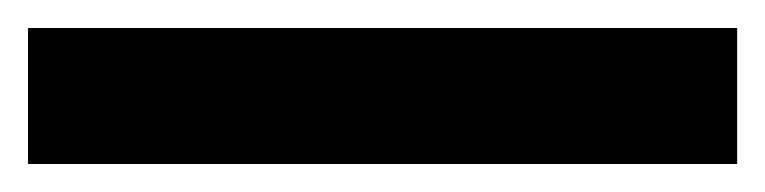

<svg xmlns="http://www.w3.org/2000/svg" viewBox="-23 -877 546 137"><path d="M503 -760H-3V-857H503Z"/></svg>

Font: Noto Sans Syriac
Style: Bold
Weight: 700
Designer: Patrick Giasson and the Monotype Design Team
Foundry: Monotype Imaging Inc.
Version: Version 3.000; ttfautohint (v1.8.4.7-5d5b)